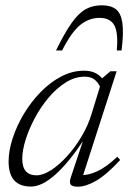

<svg xmlns="http://www.w3.org/2000/svg" viewBox="-20 -695 486 725"><path d="M248 -27 293 -162Q240.5 -82 189.5 -36.2Q138.5 9.5 97 9.5Q12.5 9.5 12.5 -85Q12.5 -126 27.8 -172.8Q43 -219.5 70 -264.8Q97 -310 133 -347Q169 -384 210.8 -406Q252.5 -428 297 -428Q321.5 -428 338 -420.2Q354.5 -412.5 366.5 -398.5L367 -400.5L397 -426H420.5L294 -34Q317.5 -34.5 349.2 -49.2Q381 -64 423 -103L434 -91Q381 -34 342.2 -12Q303.5 10 274.5 10Q252 10 246.5 1.2Q241 -7.5 248 -27ZM64 -95.5Q64 -33 118 -33Q142 -33 172 -52Q202 -71 232.2 -104Q262.5 -137 287.5 -178.8Q312.5 -220.5 326 -265.5L357.5 -368Q349.5 -385 336 -395.2Q322.5 -405.5 300 -405.5Q263 -405.5 228 -383.5Q193 -361.5 163.2 -326Q133.5 -290.5 111.2 -248.8Q89 -207 76.5 -166.5Q64 -126 64 -95.5ZM356 -627.5Q316.5 -627.5 283.5 -601.2Q250.5 -575 214.5 -504.5H191.5Q224.5 -572 251 -609Q277.5 -646 304 -660.5Q330.5 -675 364.5 -675Q398 -675 417.2 -660.5Q436.5 -646 442 -609Q447.5 -572 439 -504.5H421Q427 -573 411.2 -600.2Q395.5 -627.5 356 -627.5Z"/></svg>

Font: Newsreader Text Light
Style: Italic
Weight: 300
Italic angle: -17°
Designer: Hugues Gentile
Foundry: Production Type
Version: Version 1.001